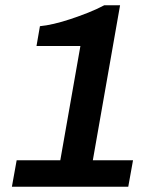

<svg xmlns="http://www.w3.org/2000/svg" viewBox="-20 -706 616 726"><path d="M25 0 43 -100H208L284 -532H118L131 -607Q154 -609 184 -616Q214 -623 247 -634Q280 -645 313 -658Q346 -671 374 -686H434L331 -100H483L465 0Z"/></svg>

Font: Archivo SemiBold SemiBold
Style: Italic
Weight: 600
Italic angle: -10°
Version: Version 2.001